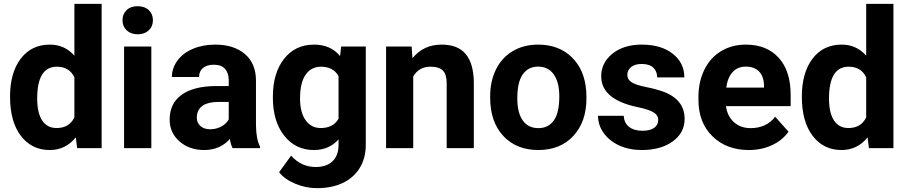

<svg xmlns="http://www.w3.org/2000/svg" viewBox="-20 -770 4719 998"><path d="M32.2 -268.1Q32.2 -391.6 87.6 -464.8Q143.1 -538.1 239.3 -538.1Q316.4 -538.1 366.7 -480.5V-750H508.3V0H380.9L374 -56.2Q321.3 9.8 238.3 9.8Q145 9.8 88.6 -63.7Q32.2 -137.2 32.2 -268.1ZM173.3 -257.8Q173.3 -183.6 199.2 -144Q225.1 -104.5 274.4 -104.5Q339.8 -104.5 366.7 -159.7V-368.2Q340.3 -423.3 275.4 -423.3Q173.3 -423.3 173.3 -257.8Z M766.6 0H625V-528.3H766.6ZM616.7 -665Q616.7 -696.8 637.9 -717.3Q659.2 -737.8 695.8 -737.8Q731.9 -737.8 753.4 -717.3Q774.9 -696.8 774.9 -665Q774.9 -632.8 753.2 -612.3Q731.4 -591.8 695.8 -591.8Q660.2 -591.8 638.4 -612.3Q616.7 -632.8 616.7 -665Z M1189 0Q1179.2 -19 1174.8 -47.4Q1123.5 9.8 1041.5 9.8Q963.9 9.8 912.8 -35.2Q861.8 -80.1 861.8 -148.4Q861.8 -232.4 924.1 -277.3Q986.3 -322.3 1104 -322.8H1168.9V-353Q1168.9 -389.6 1150.1 -411.6Q1131.3 -433.6 1090.8 -433.6Q1055.2 -433.6 1034.9 -416.5Q1014.6 -399.4 1014.6 -369.6H873.5Q873.5 -415.5 901.9 -454.6Q930.2 -493.7 981.9 -515.9Q1033.7 -538.1 1098.1 -538.1Q1195.8 -538.1 1253.2 -489Q1310.5 -439.9 1310.5 -351.1V-122.1Q1311 -46.9 1331.5 -8.3V0ZM1072.3 -98.1Q1103.5 -98.1 1129.9 -112.1Q1156.2 -126 1168.9 -149.4V-240.2H1116.2Q1010.3 -240.2 1003.4 -167L1002.9 -158.7Q1002.9 -132.3 1021.5 -115.2Q1040 -98.1 1072.3 -98.1Z M1398.4 -268.1Q1398.4 -389.6 1456.3 -463.9Q1514.2 -538.1 1612.3 -538.1Q1699.2 -538.1 1747.6 -478.5L1753.4 -528.3H1881.3V-17.6Q1881.3 51.8 1849.9 103Q1818.4 154.3 1761.2 181.2Q1704.1 208 1627.4 208Q1569.3 208 1514.2 184.8Q1459 161.6 1430.7 125L1493.2 39.1Q1545.9 98.1 1621.1 98.1Q1677.2 98.1 1708.5 68.1Q1739.7 38.1 1739.7 -17.1V-45.4Q1690.9 9.8 1611.3 9.8Q1516.1 9.8 1457.3 -64.7Q1398.4 -139.2 1398.4 -262.2ZM1539.6 -257.8Q1539.6 -186 1568.4 -145.3Q1597.2 -104.5 1647.5 -104.5Q1711.9 -104.5 1739.7 -152.8V-375Q1711.4 -423.3 1648.4 -423.3Q1597.7 -423.3 1568.6 -381.8Q1539.6 -340.3 1539.6 -257.8Z M2119.6 -528.3 2124 -467.3Q2180.7 -538.1 2275.9 -538.1Q2359.9 -538.1 2400.9 -488.8Q2441.9 -439.5 2442.9 -341.3V0H2301.8V-337.9Q2301.8 -382.8 2282.2 -403.1Q2262.7 -423.3 2217.3 -423.3Q2157.7 -423.3 2127.9 -372.6V0H1986.8V-528.3Z M2527.8 -269Q2527.8 -347.7 2558.1 -409.2Q2588.4 -470.7 2645.3 -504.4Q2702.1 -538.1 2777.3 -538.1Q2884.3 -538.1 2951.9 -472.7Q3019.5 -407.2 3027.3 -294.9L3028.3 -258.8Q3028.3 -137.2 2960.4 -63.7Q2892.6 9.8 2778.3 9.8Q2664.1 9.8 2595.9 -63.5Q2527.8 -136.7 2527.8 -262.7ZM2668.9 -258.8Q2668.9 -183.6 2697.3 -143.8Q2725.6 -104 2778.3 -104Q2829.6 -104 2858.4 -143.3Q2887.2 -182.6 2887.2 -269Q2887.2 -342.8 2858.4 -383.3Q2829.6 -423.8 2777.3 -423.8Q2725.6 -423.8 2697.3 -383.5Q2668.9 -343.3 2668.9 -258.8Z M3401.4 -146Q3401.4 -171.9 3375.7 -186.8Q3350.1 -201.7 3293.5 -213.4Q3105 -252.9 3105 -373.5Q3105 -443.8 3163.3 -491Q3221.7 -538.1 3315.9 -538.1Q3416.5 -538.1 3476.8 -490.7Q3537.1 -443.4 3537.1 -367.7H3396Q3396 -397.9 3376.5 -417.7Q3356.9 -437.5 3315.4 -437.5Q3279.8 -437.5 3260.3 -421.4Q3240.7 -405.3 3240.7 -380.4Q3240.7 -356.9 3262.9 -342.5Q3285.2 -328.1 3337.9 -317.6Q3390.6 -307.1 3426.8 -293.9Q3538.6 -252.9 3538.6 -151.9Q3538.6 -79.6 3476.6 -34.9Q3414.6 9.8 3316.4 9.8Q3250 9.8 3198.5 -13.9Q3147 -37.6 3117.7 -78.9Q3088.4 -120.1 3088.4 -168H3222.2Q3224.1 -130.4 3250 -110.4Q3275.9 -90.3 3319.3 -90.3Q3359.9 -90.3 3380.6 -105.7Q3401.4 -121.1 3401.4 -146Z M3872.6 9.8Q3756.3 9.8 3683.3 -61.5Q3610.4 -132.8 3610.4 -251.5V-265.1Q3610.4 -344.7 3641.1 -407.5Q3671.9 -470.2 3728.3 -504.2Q3784.7 -538.1 3856.9 -538.1Q3965.3 -538.1 4027.6 -469.7Q4089.8 -401.4 4089.8 -275.9V-218.3H3753.4Q3760.3 -166.5 3794.7 -135.3Q3829.1 -104 3881.8 -104Q3963.4 -104 4009.3 -163.1L4078.6 -85.4Q4046.9 -40.5 3992.7 -15.4Q3938.5 9.8 3872.6 9.8ZM3856.4 -423.8Q3814.5 -423.8 3788.3 -395.5Q3762.2 -367.2 3754.9 -314.5H3951.2V-325.7Q3950.2 -372.6 3925.8 -398.2Q3901.4 -423.8 3856.4 -423.8Z M4147.9 -268.1Q4147.9 -391.6 4203.4 -464.8Q4258.8 -538.1 4355 -538.1Q4432.1 -538.1 4482.4 -480.5V-750H4624V0H4496.6L4489.7 -56.2Q4437 9.8 4354 9.8Q4260.7 9.8 4204.3 -63.7Q4147.9 -137.2 4147.9 -268.1ZM4289.1 -257.8Q4289.1 -183.6 4314.9 -144Q4340.8 -104.5 4390.1 -104.5Q4455.6 -104.5 4482.4 -159.7V-368.2Q4456.1 -423.3 4391.1 -423.3Q4289.1 -423.3 4289.1 -257.8Z"/></svg>

Font: Vazir
Style: Bold
Weight: 700
Designer: Saber Rastikerdar
Foundry: Saber Rastikerdar
Version: Version 30.0.0